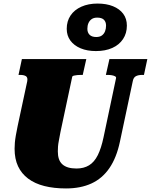

<svg xmlns="http://www.w3.org/2000/svg" viewBox="-20 -1042 848 1079"><path d="M320 -301Q315 -273 311 -253Q307 -233 306 -218.5Q305 -204 305 -191Q305 -167 311 -149Q317 -131 330 -119Q343 -107 363 -101Q383 -95 410 -95Q451 -95 480.5 -113Q510 -131 529.5 -170Q549 -209 562 -271L632 -602Q634 -609 627 -613Q620 -617 609 -619Q598 -621 586 -621H575L595 -710H808L789 -621H779Q758 -621 744 -614Q730 -607 726 -585L654 -246Q635 -156 595 -97.5Q555 -39 494 -11Q433 17 351 17Q283 17 229.5 3.5Q176 -10 138.5 -38Q101 -66 81.5 -107.5Q62 -149 62 -206Q62 -223 63.5 -240.5Q65 -258 69 -281Q73 -304 79 -333L133 -585Q137 -607 125.5 -614Q114 -621 94 -621H84L103 -710H465L445 -621H434Q425 -621 414 -620Q403 -619 395 -617Q387 -615 386 -611ZM526 -943Q507 -943 495 -934.5Q483 -926 477 -912Q471 -898 471 -880Q471 -859 483.5 -846.5Q496 -834 521 -834Q541 -834 553 -843Q565 -852 570.5 -866.5Q576 -881 576 -898Q576 -919 564 -931Q552 -943 526 -943ZM519 -755Q470 -755 433 -770.5Q396 -786 375.5 -814Q355 -842 355 -880Q355 -923 376.5 -955Q398 -987 437.5 -1004.5Q477 -1022 528 -1022Q578 -1022 615 -1007Q652 -992 672.5 -964.5Q693 -937 693 -898Q693 -855 671.5 -822.5Q650 -790 611 -772.5Q572 -755 519 -755Z"/></svg>

Font: Roboto Serif 20pt Black
Style: Italic
Weight: 900
Italic angle: -10°
Version: Version 1.008